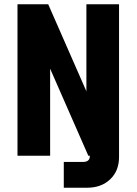

<svg xmlns="http://www.w3.org/2000/svg" viewBox="-20 -730 640 900"><path d="M62 0V-710H206L385 -302V-710H538V6Q538 71 496.5 110.5Q455 150 388 150H279V29H369Q401 29 401 2V0H394L215 -408V0Z"/></svg>

Font: Geist Mono ExtraBold
Style: Regular
Weight: 800
Monospace: yes
Designer: Basement.studio, Andrés Briganti, Mateo Zaragoza
Foundry: Basement.studio, Vercel, Andrés Briganti, Guido Ferreyra, Mateo Zaragoza
Version: Version 1.500; ttfautohint (v1.8.4.7-5d5b)